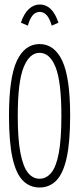

<svg xmlns="http://www.w3.org/2000/svg" viewBox="-20 -823 353 854"><path d="M156 11Q112 11 81.5 -20Q51 -51 35.5 -121Q20 -191 20 -308Q20 -478 55 -552.5Q90 -627 156 -627Q222 -627 257 -552.5Q292 -478 292 -308Q292 -191 276.5 -121Q261 -51 230.5 -20Q200 11 156 11ZM156 -28Q186 -28 208 -54.5Q230 -81 241.5 -142Q253 -203 253 -308Q253 -459 227.5 -523.5Q202 -588 156 -588Q111 -588 85 -523.5Q59 -459 59 -308Q59 -203 71 -142Q83 -81 104.5 -54.5Q126 -28 156 -28ZM104 -709 73 -722Q86 -762 108 -782.5Q130 -803 157 -803Q213 -803 240 -722L210 -709Q193 -770 157 -770Q120 -770 104 -709Z"/></svg>

Font: Inconsolata ExtraCondensed Light
Style: Regular
Weight: 300
Width: 2
Monospace: yes
Designer: Raph Levien, Cyreal, Brenton Simpson
Foundry: Raph Levien, Cyreal, Google
Version: Version 3.100; ttfautohint (v1.8.4.7-5d5b)